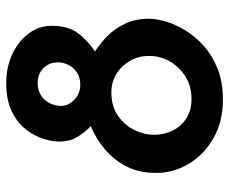

<svg xmlns="http://www.w3.org/2000/svg" viewBox="-78 -630 716 599"><g transform="rotate(-90 279.5 -330.0)"><path d="M40 -201Q40 -254 60.5 -293.5Q81 -333 114.5 -361Q148 -389 186 -404Q165 -424 151 -448.5Q137 -473 138 -507Q139 -533 149.5 -561Q160 -589 181.5 -613.5Q203 -638 237 -653Q271 -668 320 -668Q371 -668 411 -649Q451 -630 475 -598Q499 -566 499 -526Q499 -477 477.5 -446.5Q456 -416 419 -391Q443 -376 466.5 -353Q490 -330 505.5 -297.5Q521 -265 521 -223Q521 -199 512 -169Q503 -139 484 -108Q465 -77 435.5 -51Q406 -25 364.5 -8.5Q323 8 269 8Q200 8 148.5 -21.5Q97 -51 68.5 -98.5Q40 -146 40 -201ZM159 -207Q159 -176 172 -149Q185 -122 210.5 -106Q236 -90 271 -90Q310 -90 340 -108.5Q370 -127 387.5 -157Q405 -187 405 -223Q405 -255 390 -281.5Q375 -308 349.5 -324Q324 -340 291 -340Q248 -340 218.5 -319.5Q189 -299 174 -268.5Q159 -238 159 -207ZM249 -501Q248 -475 268 -456Q288 -437 314 -437Q338 -437 353.5 -447.5Q369 -458 377 -474Q385 -490 385 -505Q385 -535 366.5 -552.5Q348 -570 322 -570Q290 -570 271 -551Q252 -532 249 -501Z"/></g></svg>

Font: Josefin Sans Thin SemiBold
Style: Italic
Weight: 600
Italic angle: -7°
Version: Version 2.000